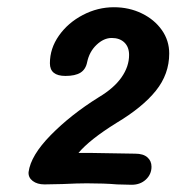

<svg xmlns="http://www.w3.org/2000/svg" viewBox="-20 -877 488 531"><path d="M399 -416Q399 -395 383.5 -380.5Q368 -366 344 -366L304 -367Q269 -370 220 -370Q195 -370 153 -368L103 -367Q83 -367 70.5 -376.5Q58 -386 59 -401Q65 -447 120.5 -503.5Q176 -560 253 -608Q295 -633 316 -663Q337 -693 337 -725Q337 -747 324 -759.5Q311 -772 289 -772Q267 -772 247 -753Q227 -734 221 -705Q217 -685 202.5 -676Q188 -667 161 -667Q118 -667 118 -702Q118 -743 143 -778.5Q168 -814 209 -835.5Q250 -857 295 -857Q337 -857 372 -840Q407 -823 427.5 -794Q448 -765 448 -729Q448 -672 411 -626Q374 -580 302 -537Q228 -491 197 -454H234L354 -452Q376 -452 387.5 -442Q399 -432 399 -416Z"/></svg>

Font: Mali SemiBold
Style: Italic
Weight: 600
Italic angle: -10°
Version: Version 1.000; ttfautohint (v1.6)